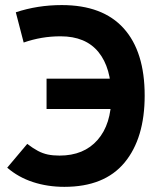

<svg xmlns="http://www.w3.org/2000/svg" viewBox="-20 -723 626 753"><path d="M232.4 9.8Q166.5 9.8 109.1 -9Q51.8 -27.8 8.3 -65.4L86.9 -158.7Q109.9 -141.1 128.9 -131.1Q147.9 -121.1 168 -116.9Q188 -112.8 213.4 -112.8Q309.1 -112.8 362.8 -174.3Q416.5 -235.8 416.5 -344.2Q416.5 -457 366.2 -518.8Q315.9 -580.6 217.8 -580.6Q179.2 -580.6 143.6 -574.5Q107.9 -568.4 72.8 -556.2L42 -674.8Q127.4 -703.1 222.2 -703.1Q382.8 -703.1 465.1 -611.8Q547.4 -520.5 547.4 -348.1Q547.4 -180.7 468.5 -85.4Q389.6 9.8 232.4 9.8ZM162.6 -295.4V-414.6H497.1V-295.4Z"/></svg>

Font: Cascadia Mono
Style: Regular
Weight: 400
Monospace: yes
Designer: Aaron Bell
Foundry: Saja Typeworks
Version: Version 2404.023